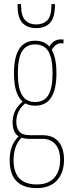

<svg xmlns="http://www.w3.org/2000/svg" viewBox="-20 -750 357 990"><path d="M161 -205Q132 -205 110 -217Q64 -179 64 -121Q64 -92 79 -72.5Q94 -53 134 -53H198Q253 -53 281.5 -20Q310 13 310 74Q310 142 273 181Q236 220 170 220Q30 220 30 76Q30 38 40.5 8Q51 -22 76 -47Q59 -58 52 -76.5Q45 -95 45 -119Q45 -184 97 -226Q52 -264 52 -372Q52 -540 161 -540Q208 -540 235 -510Q255 -547 295 -547Q304 -547 308 -546L307 -526Q304 -527 295 -527Q267 -527 247 -493Q271 -451 271 -372Q271 -205 161 -205ZM161 -224Q208 -224 229.5 -260Q251 -296 251 -372Q251 -449 229.5 -485Q208 -521 161 -521Q115 -521 93.5 -485Q72 -449 72 -372Q72 -296 93.5 -260Q115 -224 161 -224ZM50 76Q50 201 170 201Q228 201 259 167.5Q290 134 290 74Q290 23 266 -5.5Q242 -34 199 -34H133Q109 -34 91 -40Q69 -17 59.5 11.5Q50 40 50 76ZM167 -605Q123 -605 97.5 -630Q72 -655 71 -714Q70 -722 70 -728L88 -730Q88 -727 88 -723Q88 -719 89 -716Q90 -665 111 -644.5Q132 -624 167 -624Q202 -624 223 -644.5Q244 -665 245 -716Q245 -723 246 -730L264 -728Q264 -724 263.5 -721Q263 -718 263 -714Q261 -655 236 -630Q211 -605 167 -605Z"/></svg>

Font: Georama Condensed Thin
Style: Regular
Weight: 100
Width: 3
Designer: Jean-Baptiste Levee
Foundry: Production Type
Version: Version 1.000